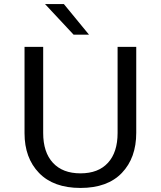

<svg xmlns="http://www.w3.org/2000/svg" viewBox="-20 -911 794 947"><path d="M101 0ZM101 -254V-680H193V-255Q193 -160 241 -108Q289 -56 377 -56Q465 -56 512.5 -108Q560 -160 560 -255V-680H652V-256Q652 -132 581 -58Q510 16 377 16Q244 16 172.5 -58Q101 -132 101 -254ZM202 -891H295L419 -740H343Z"/></svg>

Font: Martel Sans
Style: Regular
Weight: 400
Designer: Dan Reynolds and Mathieu Réguer
Foundry: Dan Reynolds and Mathieu Réguer
Version: Version 1.002; ttfautohint (v1.1) -l 5 -r 5 -G 72 -x 0 -D la